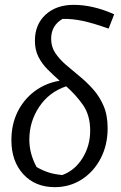

<svg xmlns="http://www.w3.org/2000/svg" viewBox="-20 -763 501 792"><path d="M206 9Q125 9 76 -44.5Q27 -98 27 -185Q27 -249 52 -300.5Q77 -352 122 -386Q167 -420 226 -430Q200 -453 176.5 -476.5Q153 -500 138.5 -528.5Q124 -557 124 -595Q124 -662 168 -702.5Q212 -743 284 -743Q364 -743 451 -704L428 -645Q366 -667 322.5 -676.5Q279 -686 238 -685Q191 -658 191 -603Q191 -570 208 -544.5Q225 -519 251.5 -496Q278 -473 307.5 -449Q337 -425 363.5 -395.5Q390 -366 407 -327Q424 -288 424 -234Q424 -165 395.5 -110Q367 -55 317.5 -23Q268 9 206 9ZM131 -74Q155 -60 179.5 -52Q204 -44 237 -41Q289 -60 320.5 -111Q352 -162 352 -224Q352 -288 322 -330.5Q292 -373 253 -407Q182 -383 141.5 -322Q101 -261 101 -187Q101 -129 131 -74Z"/></svg>

Font: Piazzolla
Style: Italic
Weight: 400
Italic angle: -11.3°
Designer: Juan Pablo del Peral
Foundry: Huerta Tipografica
Version: Version 1.330